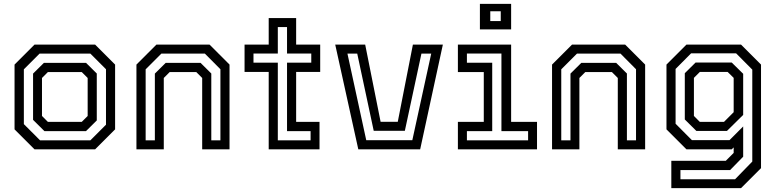

<svg xmlns="http://www.w3.org/2000/svg" viewBox="-20 -770 4006 990"><path d="M158 0 55 -103V-437L158 -540H470.5L573.5 -437V-103L470.5 0ZM186.5 -46.5H446L526.5 -127V-413L446 -493.5H184L103 -412.5V-130ZM209 -94 150.5 -152V-390.5L206.5 -446H423.5L479 -391V-149L423.5 -94ZM227 -141.5H401.5L432 -172V-368L401.5 -398.5H227L196.5 -368V-172Z M683.5 0V-437L786.5 -540H1060.5L1163.5 -437V0H1022.5V-368L992 -398.5H855L824.5 -368V0ZM731 -46.5H778.5V-390.5L834.5 -446H1014L1069.5 -391V-46.5H1116.5V-413L1036.5 -493.5H812L731 -412.5Z M1365.5 0V-399H1241V-540H1365.5V-677H1507V-540H1631V-399H1507V-141.5H1627.5V0ZM1412.5 -46.5H1581.5V-94H1460V-447H1585V-494H1460V-630.5H1412.5V-494H1287V-447H1412.5Z M1827.5 0 1708.5 -540H1863L1942.5 -142H2031L2109 -540H2263.5L2146.5 0ZM1868.5 -47H2106L2203.5 -493.5H2153L2067.5 -95.5H1907L1822 -493.5H1771.5Z M2454.5 -618.5V-750H2615.5V-618.5ZM2508 -661.5H2562V-712H2508ZM2341 0V-141.5H2474.5V-398.5H2341V-540H2615.5V-141.5H2749V0ZM2387.5 -46.5H2703V-94H2565.5V-494H2387.5V-446.5H2518V-94H2387.5Z M2826.5 0V-437L2929.5 -540H3203.5L3306.5 -437V0H3165.5V-368L3135 -398.5H2998L2967.5 -368V0ZM2874 -46.5H2921.5V-390.5L2977.5 -446H3157L3212.5 -391V-46.5H3259.5V-413L3179.5 -493.5H2955L2874 -412.5Z M3441.5 200V59H3722.5L3763 18.5V-10L3753 0H3519.5L3416.5 -103V-437L3519.5 -540H3801L3904 -437V97L3801 200ZM3488.5 154.5H3770L3859 63V-411L3775.5 -495H3543.5L3463.5 -414.5V-132L3547.5 -47.5H3741.5L3812 -118V38L3744.5 107H3488.5ZM3570.5 -95 3511 -154V-392.5L3566.5 -447.5H3753L3812 -389.5V-177.5L3728.5 -95ZM3588.5 -141.5H3713L3763 -191.5V-368.5L3732 -399H3588.5L3558 -368.5V-172Z"/></svg>

Font: Tourney Thin Medium
Style: Regular
Weight: 500
Version: Version 1.015